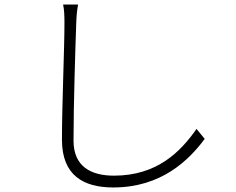

<svg xmlns="http://www.w3.org/2000/svg" viewBox="-20 -788 1040 846"><path d="M258 -768C263 -746 264 -718 264 -688C264 -572 253 -327 253 -172C253 -15 348 38 479 38C691 38 812 -82 882 -176L846 -220C776 -120 673 -14 482 -14C380 -14 304 -55 304 -168C304 -331 312 -573 316 -688C317 -716 319 -741 324 -768Z"/></svg>

Font: Genne Gothic Light
Style: Regular
Weight: 300
Designer: Ryoko NISHIZUKA (kana & ideographs); Paul D. Hunt (Latin, Greek & Cyrillic); Wenlong ZHANG (bopomofo); Sandoll Communica
Foundry: Adobe Systems Incorporated
Version: Version 1.004;PS 1.004;hotconv 16.6.51;makeotf.lib2.5.65220